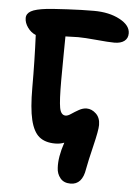

<svg xmlns="http://www.w3.org/2000/svg" viewBox="-59 -712 687 969"><g transform="rotate(5 284.5 -227.5)"><path d="M335 211.9Q300.8 211.9 283 189.9Q265.1 168 264.2 138.2Q260.7 84 286.1 8.8Q265.6 17.1 240.2 17.1Q189 17.1 159.2 -7.6Q129.4 -32.2 115.2 -91.1Q101.1 -149.9 101.1 -253.9Q101.1 -390.1 95.2 -520Q70.8 -529.8 54 -553.2Q37.1 -576.7 37.1 -601.1Q37.1 -623.5 60.1 -636.5Q83 -649.4 138.2 -655.8Q170.4 -659.2 243.2 -663.1Q315.9 -667 377 -667Q454.6 -667 508.3 -638.4Q562 -609.9 562 -568.8Q562 -543.5 543.9 -529.8Q525.9 -516.1 493.2 -516.1Q465.3 -516.1 403.1 -522Q340.8 -527.8 309.1 -527.8Q285.2 -527.8 245.1 -525.9Q245.1 -507.8 244.1 -435.5Q243.2 -363.3 243.2 -305.2Q243.2 -200.7 250 -164.3Q256.8 -127.9 280.8 -127.9Q292 -127.9 308.3 -139.2Q324.7 -150.4 344.7 -161.6Q364.7 -172.9 383.8 -172.9Q409.7 -172.9 431.4 -152.3Q453.1 -131.8 453.1 -95.2Q453.1 -68.4 433.6 12Q414.1 92.3 407.2 130.9Q395 211.9 335 211.9Z"/></g></svg>

Font: Shantell Sans Irregular Bouncy
Style: Bold
Weight: 700
Designer: Stephen Nixon, Anya Danilova, Shantell Martin
Foundry: Arrow Type
Version: Version 1.006;[9816181b4]